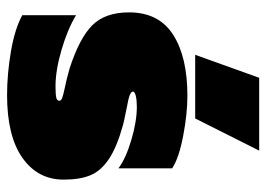

<svg xmlns="http://www.w3.org/2000/svg" viewBox="-125 -613 753 543"><g transform="rotate(90 251.5 -341.5)"><path d="M200 -698H406L315 -517H135ZM23 -28V-180Q63 -156 121 -139Q179 -122 224 -122Q246 -122 255.5 -124Q265 -126 265 -133Q265 -138 256.5 -141Q248 -144 234 -147Q200 -154 173 -162Q87 -190 51 -226.5Q15 -263 15 -330Q15 -414 78 -454.5Q141 -495 251 -495Q302 -495 364.5 -483Q427 -471 456 -452V-300Q428 -321 375.5 -336.5Q323 -352 282 -352Q263 -352 251 -349Q239 -346 239 -341Q239 -336 249 -332Q259 -328 282 -324Q327 -315 333 -313Q395 -296 429 -273.5Q463 -251 475.5 -221Q488 -191 488 -145Q488 -72 426.5 -28.5Q365 15 249 15Q189 15 125 4Q61 -7 23 -28Z"/></g></svg>

Font: Readiness Black
Style: Regular
Weight: 900
Designer: Katatrad Team
Foundry: CadsonDemak
Version: Version 1.00;April 23, 2019;FontCreator 11.5.0.2425 64-bit; 